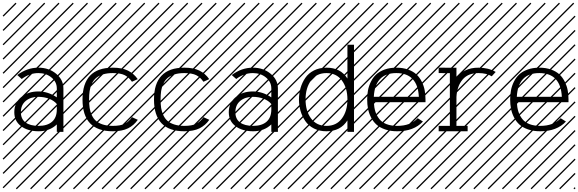

<svg xmlns="http://www.w3.org/2000/svg" viewBox="-23 -978 4289 1424"><path d="M447.3 -321.8V0H398.4V-55.2Q345.2 -4.4 264.2 -4.4Q183.6 -4.4 133.3 -42Q83 -79.6 83 -145.5Q83 -215.3 134 -257.6Q185.1 -299.8 261.2 -299.8Q334.5 -299.8 398.4 -255.9V-321.8Q398.4 -370.6 358.6 -403.3Q318.8 -436 261.7 -436Q196.3 -436 138.2 -392.1L105 -421.4Q177.2 -476.1 261.7 -476.1Q338.9 -476.1 393.1 -431.4Q447.3 -386.7 447.3 -321.8ZM264.2 -44.4Q327.6 -44.4 363 -75.2Q398.4 -106 398.4 -167V-206.5Q377.4 -231.9 340.6 -245.8Q303.7 -259.8 261.2 -259.8Q204.6 -259.8 168.2 -229.7Q131.8 -199.7 131.8 -145.5Q131.8 -95.7 166 -70.1Q200.2 -44.4 264.2 -44.4ZM526.9 410.6 533.7 417.5 525.4 425.8 518.6 418.9ZM526.9 304.7 533.7 311.5 419.4 425.8 412.6 418.9ZM526.9 198.7 533.7 205.6 313.5 425.8 306.6 418.9ZM526.9 92.3 533.7 99.1 207.5 425.8 200.7 418.9ZM526.9 -13.2 533.7 -6.3 101.6 425.8 94.7 418.9ZM526.9 -119.1 533.7 -112.3 3.4 418 -3.4 411.1ZM526.9 -225.6 533.7 -218.8 3.4 311.5 -3.4 304.7ZM526.9 -331.5 533.7 -324.7 3.4 205.6 -3.4 198.7ZM526.9 -438 533.7 -431.2 3.4 99.1 -3.4 92.3ZM526.9 -543.5 533.7 -536.6 3.4 -6.3 -3.4 -13.2ZM526.9 -649.4 533.7 -642.6 3.4 -112.3 -3.4 -119.1ZM526.9 -755.9 533.7 -749 3.4 -218.8 -3.4 -225.6ZM526.9 -861.8 533.7 -855 3.4 -324.7 -3.4 -331.5ZM516.6 -958 523.4 -951.2 3.4 -431.2 -3.4 -438ZM411.1 -958 418 -951.2 3.4 -536.6 -3.4 -543.5ZM305.2 -958 312 -951.2 3.4 -642.6 -3.4 -649.4ZM198.7 -958 205.6 -951.2 3.4 -749 -3.4 -755.9ZM92.3 -958 99.1 -951.2 3.4 -855 -3.4 -861.8Z M998.5 -391.1 955.6 -371.6Q933.6 -404.3 902.3 -420.2Q871.1 -436 813.5 -436Q771 -436 739.5 -425.8Q708 -415.5 688.7 -398.7Q669.4 -381.8 657.7 -356Q646 -330.1 641.8 -302.7Q637.7 -275.4 637.7 -240.2Q637.7 -205.1 641.8 -177.7Q646 -150.4 657.7 -124.5Q669.4 -98.6 688.7 -81.8Q708 -64.9 739.5 -54.7Q771 -44.4 813.5 -44.4Q871.1 -44.4 902.6 -60.5Q934.1 -76.7 956.1 -108.9L999 -89.4Q970.7 -48.3 926.8 -26.4Q882.8 -4.4 813.5 -4.4Q588.9 -4.4 588.9 -240.2Q588.9 -476.1 813.5 -476.1Q882.3 -476.1 926.3 -454.1Q970.2 -432.1 998.5 -391.1ZM1057.1 410.6 1064 417.5 1055.7 425.8 1048.8 418.9ZM1057.1 304.7 1064 311.5 949.7 425.8 942.9 418.9ZM1057.1 198.7 1064 205.6 843.8 425.8 836.9 418.9ZM1057.1 92.3 1064 99.1 737.8 425.8 731 418.9ZM1057.1 -13.2 1064 -6.3 631.8 425.8 625 418.9ZM1057.1 -119.1 1064 -112.3 533.7 418 526.9 411.1ZM1057.1 -225.6 1064 -218.8 533.7 311.5 526.9 304.7ZM1057.1 -331.5 1064 -324.7 533.7 205.6 526.9 198.7ZM1057.1 -438 1064 -431.2 533.7 99.1 526.9 92.3ZM1057.1 -543.5 1064 -536.6 533.7 -6.3 526.9 -13.2ZM1057.1 -649.4 1064 -642.6 533.7 -112.3 526.9 -119.1ZM1057.1 -755.9 1064 -749 533.7 -218.8 526.9 -225.6ZM1057.1 -861.8 1064 -855 533.7 -324.7 526.9 -331.5ZM1046.9 -958 1053.7 -951.2 533.7 -431.2 526.9 -438ZM941.4 -958 948.2 -951.2 533.7 -536.6 526.9 -543.5ZM835.4 -958 842.3 -951.2 533.7 -642.6 526.9 -649.4ZM729 -958 735.8 -951.2 533.7 -749 526.9 -755.9ZM622.6 -958 629.4 -951.2 533.7 -855 526.9 -861.8Z M1528.8 -391.1 1485.8 -371.6Q1463.9 -404.3 1432.6 -420.2Q1401.4 -436 1343.8 -436Q1301.3 -436 1269.8 -425.8Q1238.3 -415.5 1219 -398.7Q1199.7 -381.8 1188 -356Q1176.3 -330.1 1172.1 -302.7Q1168 -275.4 1168 -240.2Q1168 -205.1 1172.1 -177.7Q1176.3 -150.4 1188 -124.5Q1199.7 -98.6 1219 -81.8Q1238.3 -64.9 1269.8 -54.7Q1301.3 -44.4 1343.8 -44.4Q1401.4 -44.4 1432.9 -60.5Q1464.4 -76.7 1486.3 -108.9L1529.3 -89.4Q1501 -48.3 1457 -26.4Q1413.1 -4.4 1343.8 -4.4Q1119.1 -4.4 1119.1 -240.2Q1119.1 -476.1 1343.8 -476.1Q1412.6 -476.1 1456.5 -454.1Q1500.5 -432.1 1528.8 -391.1ZM1587.4 410.6 1594.2 417.5 1585.9 425.8 1579.1 418.9ZM1587.4 304.7 1594.2 311.5 1480 425.8 1473.1 418.9ZM1587.4 198.7 1594.2 205.6 1374 425.8 1367.2 418.9ZM1587.4 92.3 1594.2 99.1 1268.1 425.8 1261.2 418.9ZM1587.4 -13.2 1594.2 -6.3 1162.1 425.8 1155.3 418.9ZM1587.4 -119.1 1594.2 -112.3 1064 418 1057.1 411.1ZM1587.4 -225.6 1594.2 -218.8 1064 311.5 1057.1 304.7ZM1587.4 -331.5 1594.2 -324.7 1064 205.6 1057.1 198.7ZM1587.4 -438 1594.2 -431.2 1064 99.1 1057.1 92.3ZM1587.4 -543.5 1594.2 -536.6 1064 -6.3 1057.1 -13.2ZM1587.4 -649.4 1594.2 -642.6 1064 -112.3 1057.1 -119.1ZM1587.4 -755.9 1594.2 -749 1064 -218.8 1057.1 -225.6ZM1587.4 -861.8 1594.2 -855 1064 -324.7 1057.1 -331.5ZM1577.1 -958 1584 -951.2 1064 -431.2 1057.1 -438ZM1471.7 -958 1478.5 -951.2 1064 -536.6 1057.1 -543.5ZM1365.7 -958 1372.6 -951.2 1064 -642.6 1057.1 -649.4ZM1259.3 -958 1266.1 -951.2 1064 -749 1057.1 -755.9ZM1152.8 -958 1159.7 -951.2 1064 -855 1057.1 -861.8Z M2038.1 -321.8V0H1989.3V-55.2Q1936 -4.4 1855 -4.4Q1774.4 -4.4 1724.1 -42Q1673.8 -79.6 1673.8 -145.5Q1673.8 -215.3 1724.9 -257.6Q1775.9 -299.8 1852.1 -299.8Q1925.3 -299.8 1989.3 -255.9V-321.8Q1989.3 -370.6 1949.5 -403.3Q1909.7 -436 1852.5 -436Q1787.1 -436 1729 -392.1L1695.8 -421.4Q1768.1 -476.1 1852.5 -476.1Q1929.7 -476.1 1983.9 -431.4Q2038.1 -386.7 2038.1 -321.8ZM1855 -44.4Q1918.5 -44.4 1953.9 -75.2Q1989.3 -106 1989.3 -167V-206.5Q1968.3 -231.9 1931.4 -245.8Q1894.5 -259.8 1852.1 -259.8Q1795.4 -259.8 1759 -229.7Q1722.7 -199.7 1722.7 -145.5Q1722.7 -95.7 1756.8 -70.1Q1791 -44.4 1855 -44.4ZM2117.7 410.6 2124.5 417.5 2116.2 425.8 2109.4 418.9ZM2117.7 304.7 2124.5 311.5 2010.3 425.8 2003.4 418.9ZM2117.7 198.7 2124.5 205.6 1904.3 425.8 1897.5 418.9ZM2117.7 92.3 2124.5 99.1 1798.3 425.8 1791.5 418.9ZM2117.7 -13.2 2124.5 -6.3 1692.4 425.8 1685.5 418.9ZM2117.7 -119.1 2124.5 -112.3 1594.2 418 1587.4 411.1ZM2117.7 -225.6 2124.5 -218.8 1594.2 311.5 1587.4 304.7ZM2117.7 -331.5 2124.5 -324.7 1594.2 205.6 1587.4 198.7ZM2117.7 -438 2124.5 -431.2 1594.2 99.1 1587.4 92.3ZM2117.7 -543.5 2124.5 -536.6 1594.2 -6.3 1587.4 -13.2ZM2117.7 -649.4 2124.5 -642.6 1594.2 -112.3 1587.4 -119.1ZM2117.7 -755.9 2124.5 -749 1594.2 -218.8 1587.4 -225.6ZM2117.7 -861.8 2124.5 -855 1594.2 -324.7 1587.4 -331.5ZM2107.4 -958 2114.3 -951.2 1594.2 -431.2 1587.4 -438ZM2002 -958 2008.8 -951.2 1594.2 -536.6 1587.4 -543.5ZM1896 -958 1902.8 -951.2 1594.2 -642.6 1587.4 -649.4ZM1789.6 -958 1796.4 -951.2 1594.2 -749 1587.4 -755.9ZM1683.1 -958 1689.9 -951.2 1594.2 -855 1587.4 -861.8Z M2602.5 0H2553.7V-85Q2502.9 -4.4 2398.4 -4.4Q2346.2 -4.4 2305.7 -24.9Q2265.1 -45.4 2241.5 -79.8Q2217.8 -114.3 2206.1 -155Q2194.3 -195.8 2194.3 -240.2Q2194.3 -284.7 2206.1 -325.4Q2217.8 -366.2 2241.5 -400.6Q2265.1 -435.1 2305.7 -455.6Q2346.2 -476.1 2398.4 -476.1Q2502.9 -476.1 2553.7 -395.5V-646H2602.5ZM2512.9 -99.6Q2553.7 -154.8 2553.7 -240.2Q2553.7 -325.7 2512.9 -380.9Q2472.2 -436 2398.4 -436Q2324.7 -436 2283.9 -380.9Q2243.2 -325.7 2243.2 -240.2Q2243.2 -154.8 2283.9 -99.6Q2324.7 -44.4 2398.4 -44.4Q2472.2 -44.4 2512.9 -99.6ZM2647.9 410.6 2654.8 417.5 2646.5 425.8 2639.6 418.9ZM2647.9 304.7 2654.8 311.5 2540.5 425.8 2533.7 418.9ZM2647.9 198.7 2654.8 205.6 2434.6 425.8 2427.7 418.9ZM2647.9 92.3 2654.8 99.1 2328.6 425.8 2321.8 418.9ZM2647.9 -13.2 2654.8 -6.3 2222.7 425.8 2215.8 418.9ZM2647.9 -119.1 2654.8 -112.3 2124.5 418 2117.7 411.1ZM2647.9 -225.6 2654.8 -218.8 2124.5 311.5 2117.7 304.7ZM2647.9 -331.5 2654.8 -324.7 2124.5 205.6 2117.7 198.7ZM2647.9 -438 2654.8 -431.2 2124.5 99.1 2117.7 92.3ZM2647.9 -543.5 2654.8 -536.6 2124.5 -6.3 2117.7 -13.2ZM2647.9 -649.4 2654.8 -642.6 2124.5 -112.3 2117.7 -119.1ZM2647.9 -755.9 2654.8 -749 2124.5 -218.8 2117.7 -225.6ZM2647.9 -861.8 2654.8 -855 2124.5 -324.7 2117.7 -331.5ZM2637.7 -958 2644.5 -951.2 2124.5 -431.2 2117.7 -438ZM2532.2 -958 2539.1 -951.2 2124.5 -536.6 2117.7 -543.5ZM2426.3 -958 2433.1 -951.2 2124.5 -642.6 2117.7 -649.4ZM2319.8 -958 2326.7 -951.2 2124.5 -749 2117.7 -755.9ZM2213.4 -958 2220.2 -951.2 2124.5 -855 2117.7 -861.8Z M2749.5 -260.3H3083.5Q3074.2 -436 2916.5 -436Q2758.8 -436 2749.5 -260.3ZM2749.5 -220.2Q2751.5 -180.7 2761.2 -150.1Q2771 -119.6 2790.5 -95Q2810.1 -70.3 2843.5 -57.4Q2877 -44.4 2923.3 -44.4Q3021.5 -44.4 3074.7 -101.1L3113.8 -76.7Q3046.4 -4.4 2923.3 -4.4Q2872.6 -4.4 2832.8 -18.3Q2793 -32.2 2768.6 -54.4Q2744.1 -76.7 2728.3 -108.2Q2712.4 -139.6 2706.3 -171.9Q2700.2 -204.1 2700.2 -240.2Q2700.2 -276.4 2706.3 -308.6Q2712.4 -340.8 2727.8 -372.1Q2743.2 -403.3 2767.1 -425.8Q2791 -448.2 2829.3 -462.2Q2867.7 -476.1 2916.5 -476.1Q2965.3 -476.1 3003.7 -462.2Q3042 -448.2 3065.9 -425.8Q3089.8 -403.3 3105.2 -372.1Q3120.6 -340.8 3126.7 -308.6Q3132.8 -276.4 3132.8 -240.2V-220.2ZM3178.2 410.6 3185.1 417.5 3176.8 425.8 3169.9 418.9ZM3178.2 304.7 3185.1 311.5 3070.8 425.8 3064 418.9ZM3178.2 198.7 3185.1 205.6 2964.8 425.8 2958 418.9ZM3178.2 92.3 3185.1 99.1 2858.9 425.8 2852.1 418.9ZM3178.2 -13.2 3185.1 -6.3 2752.9 425.8 2746.1 418.9ZM3178.2 -119.1 3185.1 -112.3 2654.8 418 2647.9 411.1ZM3178.2 -225.6 3185.1 -218.8 2654.8 311.5 2647.9 304.7ZM3178.2 -331.5 3185.1 -324.7 2654.8 205.6 2647.9 198.7ZM3178.2 -438 3185.1 -431.2 2654.8 99.1 2647.9 92.3ZM3178.2 -543.5 3185.1 -536.6 2654.8 -6.3 2647.9 -13.2ZM3178.2 -649.4 3185.1 -642.6 2654.8 -112.3 2647.9 -119.1ZM3178.2 -755.9 3185.1 -749 2654.8 -218.8 2647.9 -225.6ZM3178.2 -861.8 3185.1 -855 2654.8 -324.7 2647.9 -331.5ZM3168 -958 3174.8 -951.2 2654.8 -431.2 2647.9 -438ZM3062.5 -958 3069.3 -951.2 2654.8 -536.6 2647.9 -543.5ZM2956.5 -958 2963.4 -951.2 2654.8 -642.6 2647.9 -649.4ZM2850.1 -958 2856.9 -951.2 2654.8 -749 2647.9 -755.9ZM2743.7 -958 2750.5 -951.2 2654.8 -855 2647.9 -861.8Z M3230.5 -4.4V-44.4H3313.5V-435.5L3230.5 -436V-476.1L3337.9 -475.6H3362.3Q3362.3 -475.6 3362.3 -396.5Q3414.6 -476.1 3525.4 -476.1Q3600.6 -476.1 3653.3 -444.3L3624 -412.1Q3585.9 -436 3525.4 -436Q3448.2 -436 3407.5 -387.5Q3366.7 -338.9 3362.3 -258.8V-44.4H3445.3V-4.4ZM3708.5 410.6 3715.3 417.5 3707 425.8 3700.2 418.9ZM3708.5 304.7 3715.3 311.5 3601.1 425.8 3594.2 418.9ZM3708.5 198.7 3715.3 205.6 3495.1 425.8 3488.3 418.9ZM3708.5 92.3 3715.3 99.1 3389.2 425.8 3382.3 418.9ZM3708.5 -13.2 3715.3 -6.3 3283.2 425.8 3276.4 418.9ZM3708.5 -119.1 3715.3 -112.3 3185.1 418 3178.2 411.1ZM3708.5 -225.6 3715.3 -218.8 3185.1 311.5 3178.2 304.7ZM3708.5 -331.5 3715.3 -324.7 3185.1 205.6 3178.2 198.7ZM3708.5 -438 3715.3 -431.2 3185.1 99.1 3178.2 92.3ZM3708.5 -543.5 3715.3 -536.6 3185.1 -6.3 3178.2 -13.2ZM3708.5 -649.4 3715.3 -642.6 3185.1 -112.3 3178.2 -119.1ZM3708.5 -755.9 3715.3 -749 3185.1 -218.8 3178.2 -225.6ZM3708.5 -861.8 3715.3 -855 3185.1 -324.7 3178.2 -331.5ZM3698.2 -958 3705.1 -951.2 3185.1 -431.2 3178.2 -438ZM3592.8 -958 3599.6 -951.2 3185.1 -536.6 3178.2 -543.5ZM3486.8 -958 3493.7 -951.2 3185.1 -642.6 3178.2 -649.4ZM3380.4 -958 3387.2 -951.2 3185.1 -749 3178.2 -755.9ZM3273.9 -958 3280.8 -951.2 3185.1 -855 3178.2 -861.8Z M3810.1 -260.3H4144Q4134.8 -436 3977.1 -436Q3819.3 -436 3810.1 -260.3ZM3810.1 -220.2Q3812 -180.7 3821.8 -150.1Q3831.5 -119.6 3851.1 -95Q3870.6 -70.3 3904.1 -57.4Q3937.5 -44.4 3983.9 -44.4Q4082 -44.4 4135.3 -101.1L4174.3 -76.7Q4106.9 -4.4 3983.9 -4.4Q3933.1 -4.4 3893.3 -18.3Q3853.5 -32.2 3829.1 -54.4Q3804.7 -76.7 3788.8 -108.2Q3772.9 -139.6 3766.8 -171.9Q3760.7 -204.1 3760.7 -240.2Q3760.7 -276.4 3766.8 -308.6Q3772.9 -340.8 3788.3 -372.1Q3803.7 -403.3 3827.6 -425.8Q3851.6 -448.2 3889.9 -462.2Q3928.2 -476.1 3977.1 -476.1Q4025.9 -476.1 4064.2 -462.2Q4102.5 -448.2 4126.5 -425.8Q4150.4 -403.3 4165.8 -372.1Q4181.2 -340.8 4187.3 -308.6Q4193.4 -276.4 4193.4 -240.2V-220.2ZM4238.8 410.6 4245.6 417.5 4237.3 425.8 4230.5 418.9ZM4238.8 304.7 4245.6 311.5 4131.3 425.8 4124.5 418.9ZM4238.8 198.7 4245.6 205.6 4025.4 425.8 4018.6 418.9ZM4238.8 92.3 4245.6 99.1 3919.4 425.8 3912.6 418.9ZM4238.8 -13.2 4245.6 -6.3 3813.5 425.8 3806.6 418.9ZM4238.8 -119.1 4245.6 -112.3 3715.3 418 3708.5 411.1ZM4238.8 -225.6 4245.6 -218.8 3715.3 311.5 3708.5 304.7ZM4238.8 -331.5 4245.6 -324.7 3715.3 205.6 3708.5 198.7ZM4238.8 -438 4245.6 -431.2 3715.3 99.1 3708.5 92.3ZM4238.8 -543.5 4245.6 -536.6 3715.3 -6.3 3708.5 -13.2ZM4238.8 -649.4 4245.6 -642.6 3715.3 -112.3 3708.5 -119.1ZM4238.8 -755.9 4245.6 -749 3715.3 -218.8 3708.5 -225.6ZM4238.8 -861.8 4245.6 -855 3715.3 -324.7 3708.5 -331.5ZM4228.5 -958 4235.4 -951.2 3715.3 -431.2 3708.5 -438ZM4123 -958 4129.9 -951.2 3715.3 -536.6 3708.5 -543.5ZM4017.1 -958 4023.9 -951.2 3715.3 -642.6 3708.5 -649.4ZM3910.6 -958 3917.5 -951.2 3715.3 -749 3708.5 -755.9ZM3804.2 -958 3811 -951.2 3715.3 -855 3708.5 -861.8Z"/></svg>

Font: AzarMehrMSRS2
Style: Regular
Weight: 1
Designer: Amin Abedi
Version: Version 1.00